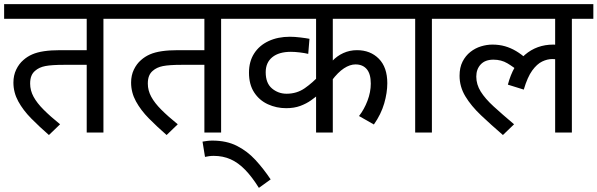

<svg xmlns="http://www.w3.org/2000/svg" viewBox="-20 -642 2894 930"><path d="M481 -551V0H400V-328H291Q230 -328 199.5 -322Q169 -316 150 -299Q138 -289 132 -274Q126 -259 126 -237Q126 -204 142.5 -173.5Q159 -143 191.5 -110.5Q224 -78 271 -40L217 12Q171 -28 131.5 -68Q92 -108 68.5 -151Q45 -194 45 -242Q45 -277 58.5 -305Q72 -333 93 -351Q112 -368 136 -378.5Q160 -389 193.5 -394Q227 -399 272 -399H400V-551H0V-622H584V-551Z M1051 -551V0H970V-328H861Q800 -328 769.5 -322Q739 -316 720 -299Q708 -289 702 -274Q696 -259 696 -237Q696 -204 712.5 -173.5Q729 -143 761.5 -110.5Q794 -78 841 -40L787 12Q741 -28 701.5 -68Q662 -108 638.5 -151Q615 -194 615 -242Q615 -277 628.5 -305Q642 -333 663 -351Q682 -368 706 -378.5Q730 -389 763.5 -394Q797 -399 842 -399H970V-551H570V-622H1154V-551Z M961 44Q972 42 984 40.5Q996 39 1009 39Q1077 39 1127.5 64.5Q1178 90 1217.5 133Q1257 176 1291 227L1234 268Q1201 215 1167.5 180.5Q1134 146 1097 129.5Q1060 113 1015 113Q1003 113 992.5 114.5Q982 116 973 118Z M1917 -551H1592V-336L1588 -345Q1612 -371 1643 -385Q1674 -399 1709 -399Q1774 -399 1815 -357.5Q1856 -316 1856 -239Q1856 -193 1841 -141Q1826 -89 1791 -39L1719 -80Q1744 -112 1760 -154Q1776 -196 1776 -237Q1776 -284 1756.5 -307Q1737 -330 1702 -330Q1675 -330 1646 -311Q1617 -292 1587 -252L1592 -277V0H1511V-210L1525 -186Q1509 -172 1486.5 -156Q1464 -140 1434.5 -129Q1405 -118 1366 -118Q1319 -118 1277.5 -137Q1236 -156 1211 -194.5Q1186 -233 1186 -290Q1186 -344 1211 -383Q1236 -422 1281 -443Q1326 -464 1384 -464Q1407 -464 1435.5 -460.5Q1464 -457 1479 -454L1473 -381Q1457 -385 1432.5 -388Q1408 -391 1389 -391Q1331 -391 1299 -365Q1267 -339 1267 -292Q1267 -239 1297.5 -213.5Q1328 -188 1368 -188Q1418 -188 1456.5 -215Q1495 -242 1528 -278L1511 -224V-551H1140V-622H1917Z M2072 -551V0H1991V-551H1902V-622H2175V-551Z M2161 -551V-622H2854V-551H2750V0H2669V-377L2713 -341Q2696 -351 2681.5 -353.5Q2667 -356 2655 -356Q2631 -356 2606 -344Q2581 -332 2558 -300.5Q2535 -269 2517 -208L2440 -232Q2465 -327 2522.5 -376.5Q2580 -426 2660 -426Q2677 -426 2694 -423Q2711 -420 2723 -416L2726 -394L2669 -413V-551ZM2498 -292Q2467 -318 2437.5 -335.5Q2408 -353 2370 -353Q2330 -353 2308.5 -330Q2287 -307 2287 -271Q2287 -233 2308.5 -198.5Q2330 -164 2371 -126.5Q2412 -89 2470 -40L2416 12Q2358 -38 2310 -83.5Q2262 -129 2234 -175.5Q2206 -222 2206 -275Q2206 -315 2220.5 -343.5Q2235 -372 2258.5 -390.5Q2282 -409 2310 -417.5Q2338 -426 2365 -426Q2398 -426 2426 -418Q2454 -410 2480 -394.5Q2506 -379 2530 -357Z"/></svg>

Font: Noto Sans Ambassadori
Style: Regular
Weight: 400
Designer: Monotype Design Team
Foundry: Monotype Imaging Inc.
Version: Version 2.013